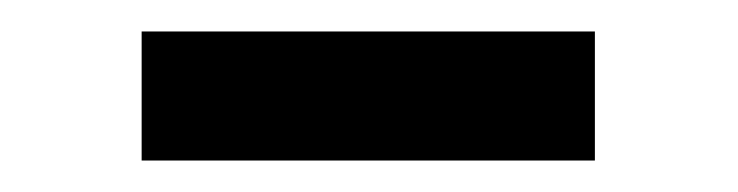

<svg xmlns="http://www.w3.org/2000/svg" viewBox="-20 -328 469 122"><path d="M70 -226V-308H358V-226Z"/></svg>

Font: Nunito Sans SemiBold
Style: Regular
Weight: 600
Designer: Vernon Adams
Foundry: Vernon Adams
Version: Version 3.101; ttfautohint (v1.8.4.7-5d5b);gftools[0.9.27]